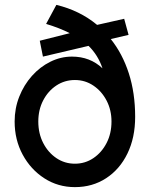

<svg xmlns="http://www.w3.org/2000/svg" viewBox="-20 -760 614 787"><path d="M287 7Q218 7 162 -29Q106 -65 73 -126Q40 -187 40 -262Q40 -316 59 -364Q78 -412 111 -449Q144 -486 186.5 -507Q229 -528 275 -528Q349 -528 400 -480Q382 -534 343 -572L156 -528L143 -593L266 -624Q225 -645 169 -662L211 -740Q307 -717 378 -658L489 -683L507 -617L434 -600Q482 -540 508 -459.5Q534 -379 534 -281Q534 -196 502.5 -131Q471 -66 415 -29.5Q359 7 287 7ZM287 -89Q329 -89 363 -112Q397 -135 417 -174Q437 -213 437 -262Q437 -309 417 -347.5Q397 -386 363 -409Q329 -432 287 -432Q245 -432 211 -409.5Q177 -387 157 -348.5Q137 -310 137 -262Q137 -213 157 -174Q177 -135 211 -112Q245 -89 287 -89Z"/></svg>

Font: Lexend
Style: Regular
Weight: 400
Designer: Bonnie Shaver-Troup, Thomas Jockin
Foundry: Lexend
Version: Version 1.007; ttfautohint (v1.8.3)